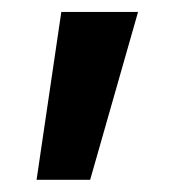

<svg xmlns="http://www.w3.org/2000/svg" viewBox="-20 -130 313 315"><path d="M40 165 80.6 -110.4H206.5L127.9 165Z"/></svg>

Font: Inter 24pt SemiBold
Style: Regular
Weight: 600
Designer: Rasmus Andersson
Foundry: rsms
Version: Version 4.001;git-66647c0bb